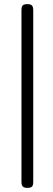

<svg xmlns="http://www.w3.org/2000/svg" viewBox="-20 -707 257 930"><path d="M112 203Q102 203 95.5 200Q89 197 86.5 190.5Q84 184 84 173V-658Q84 -669 86.5 -675.5Q89 -682 95.5 -684.5Q102 -687 113 -687Q124 -687 130 -684Q136 -681 138.5 -674.5Q141 -668 141 -656V174Q141 185 138.5 191.5Q136 198 129.5 200.5Q123 203 112 203Z"/></svg>

Font: Fredoka Light Light
Style: Regular
Weight: 300
Version: Version 2.001